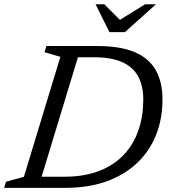

<svg xmlns="http://www.w3.org/2000/svg" viewBox="-38 -904 815 924"><path d="M274 -53.5Q346 -53.5 405.5 -70.2Q465 -87 510.8 -118.8Q556.5 -150.5 587.8 -196Q619 -241.5 635.2 -299.2Q651.5 -357 651.5 -425.5Q651.5 -490.5 627 -536Q602.5 -581.5 550 -605Q497.5 -628.5 413.5 -628.5H285L302.5 -682.5H430.5Q540.5 -682.5 609.8 -653.2Q679 -624 711.5 -566.5Q744 -509 744 -424Q744 -333 713.5 -255.8Q683 -178.5 623.5 -121.2Q564 -64 477 -32Q390 0 277.5 0H94L111.5 -53.5ZM252.5 -630.5 176 -653 185.5 -682.5H353.5L146 0H-18L-9 -29.5L77 -53ZM712.5 -883.5 563.5 -749.5H488.5L422 -883.5H464L545 -802.5H529.5L660.5 -883.5Z"/></svg>

Font: Newsreader
Style: Italic
Weight: 400
Italic angle: -17°
Designer: Hugues Gentile
Foundry: Production Type
Version: Version 1.003